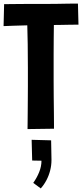

<svg xmlns="http://www.w3.org/2000/svg" viewBox="-32 -724 459 1074"><path d="M122 -2Q122 -20 122.5 -42.5Q123 -65 123 -94Q123 -123 123.5 -159.5Q124 -196 124 -242Q124 -288 124 -345Q124 -415 123 -477.5Q122 -540 120.5 -588.5Q119 -637 118 -664.5Q117 -692 117 -692L270 -688Q270 -688 270 -662.5Q270 -637 269.5 -597Q269 -557 268.5 -510.5Q268 -464 268 -420.5Q268 -377 268 -347Q268 -316 268 -272.5Q268 -229 268.5 -182.5Q269 -136 269.5 -95.5Q270 -55 270 -29.5Q270 -4 270 -4ZM-12 -578 -9 -701Q-9 -701 11 -701Q31 -701 61 -701.5Q91 -702 123.5 -702Q156 -702 180 -702Q200 -702 228.5 -702Q257 -702 287.5 -702.5Q318 -703 344.5 -703.5Q371 -704 387.5 -704Q404 -704 404 -704L407 -586Q407 -586 391.5 -586Q376 -586 351 -585.5Q326 -585 297 -584.5Q268 -584 240.5 -584Q213 -584 193 -584Q173 -584 146.5 -583Q120 -582 92.5 -581.5Q65 -581 41 -580Q17 -579 2.5 -578.5Q-12 -578 -12 -578ZM196 330 154 299Q174 271 187 239Q200 207 200 175L148 174L145 58L254 61Q255 88 255 115.5Q255 143 256 170Q256 201 248.5 230Q241 259 227.5 284.5Q214 310 196 330Z"/></svg>

Font: Truculenta Black
Style: Regular
Weight: 900
Version: Version 1.002